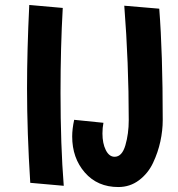

<svg xmlns="http://www.w3.org/2000/svg" viewBox="-20 -724 719 774"><path d="M98 -704 233 -692Q224 -534 224 -351Q224 -138 237 25L102 13Q89 -191 89 -368Q89 -520 98 -704ZM279 -241 397 -229Q393 -209 393 -186Q393 -146 406.5 -119Q420 -92 442 -92Q472 -92 485.5 -138.5Q499 -185 499 -240Q499 -470 481 -701L622 -689Q636 -509 636 -240Q636 -198 626.5 -154Q617 -110 597 -67.5Q577 -25 540.5 2.5Q504 30 457 30Q373 30 322 -28.5Q271 -87 271 -174Q271 -204 279 -241Z"/></svg>

Font: Boogaloo
Style: Regular
Weight: 400
Designer: John Vargas Beltran
Foundry: John Vargas Beltran
Version: Version 1.001